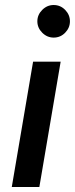

<svg xmlns="http://www.w3.org/2000/svg" viewBox="-20 -746 299 766"><path d="M112 -500H222L137 0H27ZM129 -661Q129 -687 148.5 -706.5Q168 -726 194 -726Q221 -726 240 -706.5Q259 -687 259 -661Q259 -635 240 -615.5Q221 -596 194 -596Q168 -596 148.5 -615.5Q129 -635 129 -661Z"/></svg>

Font: Oak Sans Semibold
Style: Italic
Weight: 600
Italic angle: -9.49998°
Foundry: Erik Kennedy, Walven
Version: Version 1.000